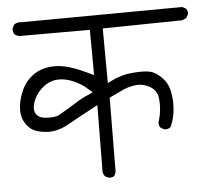

<svg xmlns="http://www.w3.org/2000/svg" viewBox="-44 -599 690 636"><g transform="rotate(-5 301.0 -281.0)"><path d="M300.8 -10.3Q306.6 -10.7 311.5 -14.2L316.9 -26.4L318.8 -273.9Q342.3 -284.7 356 -291.5Q369.6 -298.3 380.4 -301.8Q401.9 -308.1 416.5 -308.1Q435.1 -308.1 452.6 -298.8Q477.5 -285.6 481 -260.3Q482.4 -248.5 482.4 -237.8Q482.4 -227.1 481.4 -219Q480.5 -210.9 479.5 -204.6Q477.1 -191.9 473.1 -179.7Q472.7 -177.7 472.7 -174.8Q472.7 -166 478 -160.2L489.7 -153.8Q491.2 -153.3 493.2 -153.3Q503.4 -153.3 510.7 -158.7Q526.9 -192.4 526.9 -236.3Q526.9 -255.9 522.9 -275.4Q517.6 -304.7 497.1 -324.7Q476.6 -344.7 458.5 -348.1Q447.8 -350.6 432.6 -350.6Q417.5 -350.6 400.4 -349.1Q362.8 -346.2 329.1 -328.6L316.9 -322.3L315.9 -504.4L578.1 -508.3Q586.9 -509.8 595.2 -515.6L601.1 -526.9Q601.6 -528.8 601.6 -530.8Q601.6 -532.7 601.1 -535.2Q600.1 -541 596.2 -545.9L584 -552.2L49.3 -548.3Q46.4 -548.8 44.4 -548.8Q32.7 -548.8 24.4 -542.5L18.1 -529.3Q18.1 -528.8 18.1 -527.8Q18.1 -517.1 23.4 -509.8Q30.3 -504.4 39.6 -503.4H272.9L273.9 -353Q239.7 -369.1 222.9 -376Q206.1 -382.8 193.8 -386.2Q167.5 -393.6 146.5 -393.6Q93.3 -393.6 59.6 -359.9Q44.9 -345.2 35.6 -325.2Q19.5 -289.1 19.5 -258.8Q19.5 -220.7 47.4 -196.3Q64 -182.1 100.1 -179.2Q104.5 -178.7 108.4 -178.7Q141.1 -178.7 176.3 -198.7Q217.8 -222.2 275.9 -252.9L273.9 -30.8Q275.4 -22.5 280.8 -15.6L292.5 -10.3Q294.4 -9.8 296.4 -9.8Q298.3 -9.8 300.8 -10.3ZM153.8 -235.4 154.3 -235.8Q154.3 -235.4 153.8 -235.4ZM153.8 -235.4Q141.1 -225.6 117.2 -225.6Q109.4 -225.6 103.5 -226.1Q84 -227.1 74.2 -236.8Q65.4 -245.6 65.4 -259.3Q65.4 -270.5 69.6 -282Q73.7 -293.5 79.1 -301.8Q85 -311.5 93 -319.6Q101.1 -327.6 108.4 -333Q130.4 -348.6 156.7 -348.6Q175.8 -348.6 197.3 -340.8Q228 -329.6 254.9 -304.7L264.2 -296.4L252.4 -291Q227.5 -280.8 203.1 -265.1Q178.2 -249 153.8 -235.4Z"/></g></svg>

Font: NaikaiFont
Style: Light
Weight: 300
Version: Version 1.89